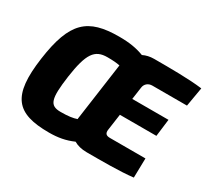

<svg xmlns="http://www.w3.org/2000/svg" viewBox="-141 -928 1261 1166"><g transform="rotate(30 489.5 -345.0)"><path d="M713 -547H956L979 -681C886 -693 757 -693 641 -693C613 -693 587 -687 565 -676C515 -695 464 -704 391 -704C172 -704 86 -629 47 -352C7 -68 81 14 311 14C374 14 425 5 480 -19C503 -5 534 3 570 3C674 3 801 4 895 -7L898 -143H649C621 -143 611 -155 615 -182L631 -295H887L902 -416H648L660 -501C663 -529 685 -547 713 -547ZM310 -130C232 -130 220 -171 243 -338C268 -512 303 -560 391 -560C429 -560 456 -558 479 -553C478 -551 478 -550 478 -548L423 -155C422 -151 422 -148 422 -144C396 -135 364 -130 310 -130Z"/></g></svg>

Font: Exo 2 Extra Bold
Style: Italic
Weight: 800
Italic angle: -8°
Designer: Natanael Gama
Version: Version 1.001;PS 001.001;hotconv 1.0.88;makeotf.lib2.5.64775